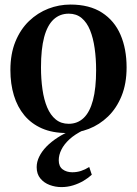

<svg xmlns="http://www.w3.org/2000/svg" viewBox="-20 -558 586 822"><path d="M24.5 -258Q24.5 -327.5 46 -380Q67.5 -432.5 104.2 -467.8Q141 -503 186.8 -520.8Q232.5 -538.5 281.5 -538.5Q363 -538.5 416.5 -504Q470 -469.5 496 -409Q522 -348.5 522 -269.5Q522 -200 500.5 -147.2Q479 -94.5 442.5 -59.2Q406 -24 360.2 -6.2Q314.5 11.5 265.5 11.5Q205 11.5 159.8 -8.2Q114.5 -28 84.5 -64Q54.5 -100 39.5 -149.5Q24.5 -199 24.5 -258ZM274 -28Q312 -28 338.2 -53Q364.5 -78 378 -129Q391.5 -180 391.5 -257.5Q391.5 -307.5 385.2 -351.5Q379 -395.5 365.5 -428.8Q352 -462 329.5 -480.8Q307 -499.5 274.5 -499.5Q236 -499.5 209.2 -474.5Q182.5 -449.5 169 -398.8Q155.5 -348 155.5 -269.5Q155.5 -219.5 161.8 -175.5Q168 -131.5 182 -98.2Q196 -65 218.8 -46.5Q241.5 -28 274 -28ZM243 243Q217 243 192.8 234Q168.5 225 152.8 206Q137 187 137 157.5Q137 135 148 112.5Q159 90 179.2 69.2Q199.5 48.5 227.5 30.5Q255.5 12.5 289 -1L310 -5L337.5 -1Q300.5 17 277.2 38.5Q254 60 242.8 82.8Q231.5 105.5 231.5 128Q231.5 154.5 248.2 167Q265 179.5 289.5 179.5Q309 179.5 326.8 173.8Q344.5 168 362 157L373 190Q358.5 203.5 338 215.8Q317.5 228 293.2 235.5Q269 243 243 243Z"/></svg>

Font: Merriweather 96pt SemiBold
Style: Regular
Weight: 600
Version: Version 2.100